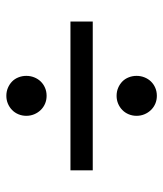

<svg xmlns="http://www.w3.org/2000/svg" viewBox="27 -645 526 620"><g transform="rotate(90 290.0 -335.0)"><path d="M49.5 -371.5H530V-299.5H49.5ZM225 -513Q225 -526.5 229.8 -538.5Q234.5 -550.5 243.2 -559.5Q252 -568.5 263.8 -573.5Q275.5 -578.5 289.5 -578.5Q303 -578.5 314.8 -573.5Q326.5 -568.5 335.2 -559.5Q344 -550.5 349 -538.5Q354 -526.5 354 -513Q354 -499.5 349 -487.5Q344 -475.5 335.2 -467Q326.5 -458.5 314.8 -453.5Q303 -448.5 289.5 -448.5Q275.5 -448.5 263.8 -453.5Q252 -458.5 243.2 -467Q234.5 -475.5 229.8 -487.5Q225 -499.5 225 -513ZM225 -157Q225 -170.5 229.8 -182.5Q234.5 -194.5 243.2 -203.5Q252 -212.5 263.8 -217.5Q275.5 -222.5 289.5 -222.5Q303 -222.5 314.8 -217.5Q326.5 -212.5 335.2 -203.5Q344 -194.5 349 -182.5Q354 -170.5 354 -157Q354 -143.5 349 -131.5Q344 -119.5 335.2 -111Q326.5 -102.5 314.8 -97.5Q303 -92.5 289.5 -92.5Q275.5 -92.5 263.8 -97.5Q252 -102.5 243.2 -111Q234.5 -119.5 229.8 -131.5Q225 -143.5 225 -157Z"/></g></svg>

Font: Lato Medium
Style: Regular
Weight: 500
Designer: Lukasz Dziedzic
Foundry: tyPoland Lukasz Dziedzic
Version: Version 2.006; 2014-01-15